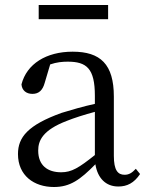

<svg xmlns="http://www.w3.org/2000/svg" viewBox="-20 -735 592 769"><path d="M413 -715H135V-658H413ZM360 -114C296 -63 267 -45 225 -45C171 -45 133 -72 133 -132C133 -172 151 -214 248 -251C275 -262 319 -276 360 -287ZM524 -59C509 -43 497 -35 479 -35C452 -35 436 -53 436 -111V-348C436 -478 382 -528 271 -528C165 -528 87 -479 66 -397C68 -373 85 -359 110 -359C136 -359 151 -374 159 -403L181 -477C207 -486 230 -488 251 -488C327 -488 360 -461 360 -351V-319C314 -309 266 -295 227 -283C91 -234 52 -185 52 -118C52 -32 116 14 196 14C261 14 301 -15 362 -77C371 -22 403 12 454 12C489 12 517 -2 541 -38Z"/></svg>

Font: Noto Serif CJK JP
Style: Regular
Weight: 400
Designer: Ryoko NISHIZUKA 西塚涼子 (kana & ideographs); Frank Grießhammer (Latin, Greek & Cyrillic); Wenlong ZHANG 张文龙 (bopomofo); San
Foundry: Adobe Systems Incorporated
Version: Version 1.000;PS 1;hotconv 16.6.53;makeotf.lib2.5.65590